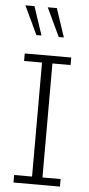

<svg xmlns="http://www.w3.org/2000/svg" viewBox="-56 -832 400 864"><g transform="rotate(5 144.0 -399.5)"><path d="M39 0V-34H120V-549H39V-583H249V-549H167V-34H249V0ZM185 -670 124 -799H165L208 -670ZM84 -670 23 -799H64L107 -670Z"/></g></svg>

Font: Rokkitt SemiBold ExtraLight
Style: Regular
Weight: 250
Version: Version 3.103